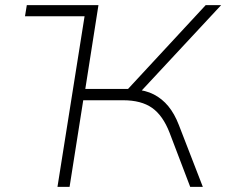

<svg xmlns="http://www.w3.org/2000/svg" viewBox="-20 -725 878 745"><path d="M77 -662 84 -705H362L355 -662ZM203 0 315 -705H362L311 -380H490L463 -365L778 -705H838L517 -360L502 -378Q545 -375 577 -358.5Q609 -342 633 -313Q657 -284 674 -240L767 0H718L638 -210Q612 -277 570 -306.5Q528 -336 458 -336H303L250 0Z"/></svg>

Font: Nunito Sans 10pt SemiExpanded ExtraLight
Style: Italic
Weight: 250
Width: 6
Italic angle: -9°
Designer: Vernon Adams
Foundry: Vernon Adams
Version: Version 3.101;gftools[0.9.27]